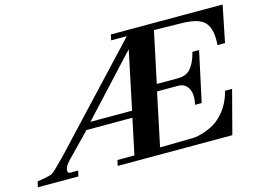

<svg xmlns="http://www.w3.org/2000/svg" viewBox="-176 -859 1396 1029"><g transform="rotate(-15 522.0 -345.0)"><path d="M1127 -690 1086 -487H1044Q1051 -568 1021 -608Q991 -648 895 -650L736 -653L676 -370H793Q837 -370 861 -395Q891 -428 905 -487H942L882 -209H845Q858 -266 840 -298.5Q822 -331 784 -331H667L605 -37L787 -40Q815 -40 857 -55Q899 -70 924 -89Q996 -145 1020 -240H1059L996 0H360L367 -31H461L503 -229H248L146 -124Q111 -89 107 -82Q88 -58 92 -39Q93 -31 110 -30Q105 -31 114.5 -31Q124 -31 149 -31L142 0H-83L-76 -31Q-59 -33 -38.5 -37Q-18 -41 5 -48Q16 -55 36.5 -74.5Q57 -94 88 -126L587 -659H500L507 -690ZM579 -589 280 -266H511Z"/></g></svg>

Font: GFS Didot
Style: Bold Italic
Weight: 700
Italic angle: -12°
Designer: Designed by Takis Katsoulidis and George D. Matthiopoulos.
Foundry: Designed by Takis Katsoulidis and George D. Matthiopoulos.
Version: Version 1.0